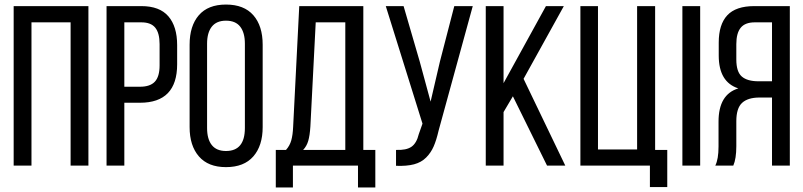

<svg xmlns="http://www.w3.org/2000/svg" viewBox="-20 -727 3527 843"><path d="M290 -628.9H118.2V0H40V-700.2H368.2V0H290Z M447.8 -700.2H600.6Q680.7 -700.2 719.2 -655.5Q757.8 -610.8 757.8 -528.8V-444.8Q757.8 -275.9 594.7 -275.9H525.9V0H447.8ZM525.9 -346.2H594.7Q639.2 -346.2 659.9 -368.4Q680.7 -390.6 680.7 -439.9V-533.2Q680.7 -582 661.6 -605.5Q642.6 -628.9 600.6 -628.9H525.9Z M812.5 -168.9V-530.8Q812.5 -613.3 853 -660.2Q893.6 -707 972.2 -707Q1051.3 -707 1092.3 -660.2Q1133.3 -613.3 1133.3 -530.8V-168.9Q1133.3 -87.4 1092.3 -40.3Q1051.3 6.8 972.2 6.8Q894 6.8 853.3 -40.3Q812.5 -87.4 812.5 -168.9ZM889.2 -535.2V-165Q889.2 -116.2 909.9 -90.1Q930.7 -64 972.2 -64Q1055.2 -64 1055.2 -165V-535.2Q1055.2 -583.5 1034.7 -609.9Q1014.2 -636.2 972.2 -636.2Q930.7 -636.2 909.9 -609.9Q889.2 -583.5 889.2 -535.2Z M1627.9 96.2H1551.8V0H1266.1V96.2H1190.9V-68.8H1235.8Q1252.4 -87.4 1259 -111.1Q1265.6 -134.8 1267.1 -170.9L1293.9 -700.2H1575.2V-68.8H1627.9ZM1366.2 -628.9 1342.8 -171.9Q1340.3 -132.3 1333.5 -108.9Q1326.7 -85.4 1311 -68.8H1496.1V-628.9Z M2055.7 -700.2 1905.8 -153.8Q1896 -111.3 1884 -84Q1872.1 -56.6 1851.1 -35.4Q1830.1 -14.2 1797.9 -5.6Q1765.6 2.9 1718.8 1V-68.8Q1763.7 -66.9 1786.4 -82.5Q1809.1 -98.1 1818.8 -138.2L1835 -184.1L1673.8 -700.2H1752L1822.8 -457L1870.6 -280.8L1911.6 -457L1974.6 -700.2Z M2381.8 0 2231.9 -304.2 2190.9 -234.9V0H2112.8V-700.2H2190.9V-361.8L2377 -700.2H2455.6L2278.8 -380.9L2461.9 0Z M2909.7 94.2H2833.5V0H2528.3V-700.2H2605.5V-70.8H2777.3V-700.2H2856.4V-68.8H2909.7Z M2976.1 -700.2H3054.2V0H2976.1Z M3369.6 -298.8H3314.9Q3263.7 -298.8 3238.3 -275.4Q3212.9 -252 3212.9 -194.8V-85Q3212.9 -30.3 3199.7 0H3120.6Q3134.8 -27.8 3134.8 -84V-192.9Q3134.8 -312.5 3221.7 -338.9Q3135.7 -366.7 3135.7 -482.9V-540Q3135.7 -619.6 3173.3 -659.9Q3210.9 -700.2 3292 -700.2H3447.8V0H3369.6ZM3369.6 -628.9H3293.9Q3251.5 -628.9 3232.2 -605.2Q3212.9 -581.5 3212.9 -533.2V-465.8Q3212.9 -411.6 3237.1 -390.9Q3261.2 -370.1 3310.5 -370.1H3369.6Z"/></svg>

Font: Bebas Neue Regular
Style: Regular
Weight: 400
Designer: Ryoichi Tsunekawa
Foundry: Ryoichi Tsunekawa
Version: Version 001.003